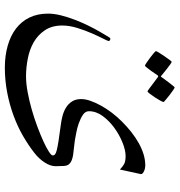

<svg xmlns="http://www.w3.org/2000/svg" viewBox="4 -563 709 757"><g transform="rotate(90 358.5 -184.5)"><path d="M648.4 -302.7Q637.7 -313 627.2 -319.1Q616.7 -325.2 595.2 -325.2Q572.3 -325.2 542 -313Q511.7 -300.8 484.1 -280.8Q456.5 -260.7 437.5 -234.9Q418.5 -209 418.5 -180.7Q418.5 -166.5 432.6 -157Q446.8 -147.5 466.1 -140.6Q485.4 -133.8 504.9 -130.4Q524.4 -127 534.2 -125Q550.8 -122.6 565.2 -121.3Q579.6 -120.1 591.3 -118.2Q603 -116.2 611.8 -112.8Q620.6 -109.4 626.5 -103Q633.3 -96.2 634.3 -82Q635.3 -67.9 635.3 -49.3Q635.3 -28.8 620.6 -6.1Q606 16.6 582.5 34.7Q552.7 58.1 515.4 79.6Q478 101.1 434.8 116.9Q391.6 132.8 344 141.8Q296.4 150.9 247.1 150.9Q199.7 150.9 160.2 139.6Q120.6 128.4 92.3 106.7Q64 85 48.8 53.2Q33.7 21.5 33.7 -19.5Q33.7 -43 40.5 -70.3Q47.4 -97.7 57.9 -125Q68.4 -152.3 80.8 -177.7Q93.3 -203.1 104.5 -222.4Q115.7 -241.7 122.8 -253.4Q129.9 -265.1 131.3 -265.1Q141.6 -265.1 141.6 -257.8Q141.6 -254.9 132.1 -236.3Q122.6 -217.8 111.1 -191.4Q99.6 -165 90.1 -134.3Q80.6 -103.5 80.6 -75.7Q80.6 -34.7 99.4 -6.8Q118.2 21 147 37.4Q175.8 53.7 211.4 60.5Q247.1 67.4 280.8 67.4Q309.1 67.4 343.3 61Q377.4 54.7 412.4 44.7Q447.3 34.7 479.7 22.5Q512.2 10.3 537.4 -1.2Q562.5 -12.7 577.6 -22.5Q592.8 -32.2 592.8 -37.6Q592.8 -43.5 588.4 -47.1Q584 -50.8 571.3 -54Q558.6 -57.1 534.4 -61Q510.3 -64.9 471.7 -69.8Q455.1 -71.8 437.3 -76.4Q419.4 -81.1 404.5 -90.1Q389.6 -99.1 380.1 -113.8Q370.6 -128.4 370.6 -149.9Q370.6 -167 377.7 -187Q384.8 -207 396.5 -228.3Q408.2 -249.5 424.3 -270.8Q440.4 -292 459.5 -311Q479 -330.6 500.2 -347.4Q521.5 -364.3 543.7 -376.7Q565.9 -389.2 588.1 -396Q610.4 -402.8 632.8 -402.8Q635.7 -402.8 641.6 -401.9Q647.5 -400.9 652.8 -398.7Q658.2 -396.5 662.4 -393.3Q666.5 -390.1 666.5 -385.7ZM382.3 -474.6Q382.3 -472.2 376.7 -461.9Q371.1 -451.7 363.8 -440.7Q356.4 -429.7 349.6 -420.7Q342.8 -411.6 340.3 -411.6Q338.9 -411.6 330.3 -417.7Q321.8 -423.8 312 -431.6Q300.8 -439.9 285.6 -451.2Q283.2 -453.6 281.2 -453.6Q279.3 -453.6 276.9 -451.2Q267.6 -437 259.8 -426.3Q252.9 -417 246.8 -409.2Q240.7 -401.4 238.8 -401.4Q236.8 -401.4 227.8 -407.5Q218.8 -413.6 208.5 -421.1Q198.2 -428.7 189.9 -435.8Q181.6 -442.9 181.6 -444.8Q181.6 -447.3 187.7 -457Q193.8 -466.8 201.4 -478Q209 -489.3 215.6 -498Q222.2 -506.8 223.6 -506.8Q226.6 -506.8 234.9 -500.5Q243.2 -494.1 252.4 -487.3Q263.2 -479 275.9 -468.3Q279.8 -464.4 281.2 -464.4Q283.2 -464.4 285.6 -469.2Q294.9 -482.4 303.7 -493.7Q310.5 -502.4 316.9 -510.5Q323.2 -518.6 324.7 -518.6Q326.7 -518.6 336.2 -512.2Q345.7 -505.9 355.7 -497.8Q365.7 -489.7 374 -482.9Q382.3 -476.1 382.3 -474.6Z"/></g></svg>

Font: Kitab
Style: Regular
Weight: 400
Designer: SIL International
Foundry: Khaled Hosny
Version: Version 1.000